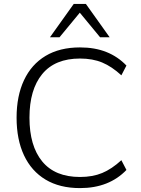

<svg xmlns="http://www.w3.org/2000/svg" viewBox="-20 -956 724 984"><path d="M65 0ZM390 8Q286 8 213.5 -35.5Q141 -79 103 -160Q65 -241 65 -353Q65 -464 103 -545Q141 -626 213.5 -669.5Q286 -713 390 -713Q466 -713 525 -689.5Q584 -666 628 -620L602 -570Q553 -615 504 -635.5Q455 -656 390 -656Q262 -656 196.5 -576.5Q131 -497 131 -353Q131 -208 196.5 -128.5Q262 -49 390 -49Q455 -49 504 -69.5Q553 -90 602 -135L628 -85Q584 -39 524.5 -15.5Q465 8 390 8ZM236 -765 358 -936H420L542 -765H493L389 -891L285 -765Z"/></svg>

Font: Winston Light
Style: Regular
Weight: 300
Designer: Original fonts by Vernon Adams / Changes by Cristiano Sobral
Foundry: Original fonts by Vernon Adams / Changes by Cristiano Sobral
Version: Version 2.503;July 17, 2020;FontCreator 13.0.0.2655 64-bit